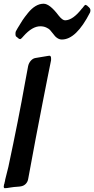

<svg xmlns="http://www.w3.org/2000/svg" viewBox="-76 -1018 505 1030"><path d="M394 -986V-985Q409 -974 409 -964V-962Q409 -957 407 -951Q333 -806 256 -806Q230 -806 208 -838Q198 -851 192 -857.5Q186 -864 172 -870.5Q158 -877 140 -877Q97 -877 50 -824L51 -825L41 -814Q35 -808 32 -808Q28 -808 20 -814H21L12 -821Q7 -824 7 -834V-837Q7 -846 9 -849L8 -848Q12 -854 18 -866Q34 -893 44.5 -909Q55 -925 74.5 -949Q94 -973 115 -985.5Q136 -998 158 -998Q191 -998 239 -934Q259 -909 273 -909Q315 -909 365 -974V-973L375 -986Q380 -992 383 -992Q385 -992 394 -986ZM-21 -12 -40 -9H-47L-48 -8Q-56 -8 -56 -17Q-56 -18 -54 -30V-29Q-53 -30 -52.5 -32.5Q-52 -35 -52 -36L-49 -48Q-49 -50 -48.5 -52Q-48 -54 -48 -55Q-38 -92 -31 -123Q24 -381 58 -573L75 -664Q79 -681 90 -693Q101 -705 115 -707Q137 -710 181 -718Q186 -718 188 -719H189Q198 -719 198 -705V-695L180 -606Q177 -591 153 -469Q115 -276 75 -57Q72 -41 61 -30.5Q50 -20 34 -18L27 -17Q-5 -15 -21 -12Z"/></svg>

Font: Bangerz Fix
Style: Regular
Weight: 400
Designer: vernon adams
Foundry: Vernon Adams
Version: Version 2.10;December 28, 2023;FontCreator 13.0.0.2683 64-bi